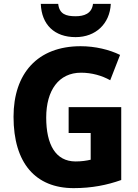

<svg xmlns="http://www.w3.org/2000/svg" viewBox="-20 -963 715 993"><path d="M553 -943H461C455 -892 414 -879 371 -879C321 -879 287 -890 281 -943H191C195 -835 262 -771 371 -771C475 -771 548 -840 553 -943ZM335 -409V-275H449V-137C428 -132 402 -128 371 -128C267 -128 219 -216 219 -355C219 -496 284 -587 399 -587C455 -587 507 -572 550 -548L601 -679C546 -706 473 -724 397 -724C174 -724 50 -583 50 -359C50 -119 164 10 361 10C455 10 534 -6 607 -32V-409Z"/></svg>

Font: Noto Sans Sinhala UI SemiCondensed ExtraBold
Style: Regular
Weight: 800
Width: 4
Designer: Jelle Bosma - Monotype Design Team
Foundry: Monotype Imaging Inc.
Version: Version 2.006